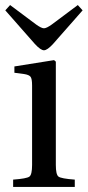

<svg xmlns="http://www.w3.org/2000/svg" viewBox="-20 -740 347 760"><path d="M32 0V-29Q86 -33 96.5 -41Q107 -49 107 -87V-402Q107 -428 101 -436Q95 -444 75 -447L37 -452V-477L194 -502L201 -496V-87Q201 -49 211.5 -41Q222 -33 276 -29V0ZM1 -699 20 -720 123 -643Q144 -628 154 -628Q164 -628 185 -643L288 -720L307 -699L190 -566Q167 -541 154 -541Q141 -541 118 -566Z"/></svg>

Font: Heuristica
Style: Regular
Weight: 400
Version: Version 1.0.1 ; ttfautohint (v1.4.1)